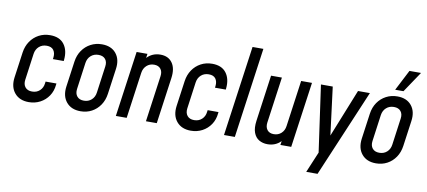

<svg xmlns="http://www.w3.org/2000/svg" viewBox="-81 -1085 3495 1571"><g transform="rotate(10 1666.5 -300.0)"><path d="M382.5 -177H292.5L290.5 -162Q286.5 -125 261 -101.2Q235.5 -77.5 197 -77.5Q159 -77.5 140 -100.8Q121 -124 126 -162L156.5 -383.5Q162 -421.5 187.8 -444.5Q213.5 -467.5 251.5 -467.5Q291 -467.5 308.2 -444Q325.5 -420.5 321.5 -383.5L319.5 -368.5H409.5L410.5 -378.5Q418.5 -458 381 -507.8Q343.5 -557.5 264.5 -557.5Q212.5 -557.5 170.2 -534.8Q128 -512 100.8 -471.8Q73.5 -431.5 66 -378.5L36.5 -167Q25.5 -86.5 66.8 -37Q108 12.5 185 12.5Q236.5 12.5 279.2 -10Q322 -32.5 349.2 -72.8Q376.5 -113 381.5 -167Z M615 12.5Q666.5 12.5 708.2 -10Q750 -32.5 777.2 -72.8Q804.5 -113 812 -167L841.5 -378.5Q853 -458.5 812.8 -508Q772.5 -557.5 695 -557.5Q644 -557.5 601.8 -535.2Q559.5 -513 531.8 -472.8Q504 -432.5 496.5 -378.5L467 -167Q456 -86.5 497 -37Q538 12.5 615 12.5ZM627.5 -77.5Q589.5 -77.5 570.5 -100.8Q551.5 -124 556.5 -162L587 -383.5Q592.5 -421.5 618.2 -444.5Q644 -467.5 682 -467.5Q720 -467.5 738.8 -444.5Q757.5 -421.5 752 -383.5L721.5 -162Q716.5 -124 691 -100.8Q665.5 -77.5 627.5 -77.5Z M907.5 0H997.5L1051 -383.5Q1056.5 -421.5 1081.8 -444.5Q1107 -467.5 1144 -467.5Q1180 -467.5 1198.2 -444.5Q1216.5 -421.5 1211 -383.5L1157.5 0H1247.5L1301 -383.5Q1312.5 -464.5 1279.5 -511Q1246.5 -557.5 1180.5 -557.5Q1114 -557.5 1069 -510.5L1074 -545H984Z M1729 -177H1639L1637 -162Q1633 -125 1607.5 -101.2Q1582 -77.5 1543.5 -77.5Q1505.5 -77.5 1486.5 -100.8Q1467.5 -124 1472.5 -162L1503 -383.5Q1508.5 -421.5 1534.2 -444.5Q1560 -467.5 1598 -467.5Q1637.5 -467.5 1654.8 -444Q1672 -420.5 1668 -383.5L1666 -368.5H1756L1757 -378.5Q1765 -458 1727.5 -507.8Q1690 -557.5 1611 -557.5Q1559 -557.5 1516.8 -534.8Q1474.5 -512 1447.2 -471.8Q1420 -431.5 1412.5 -378.5L1383 -167Q1372 -86.5 1413.2 -37Q1454.5 12.5 1531.5 12.5Q1583 12.5 1625.8 -10Q1668.5 -32.5 1695.8 -72.8Q1723 -113 1728 -167Z M1806 0H1896L2001 -750H1911Z M2168.5 12.5Q2235 12.5 2279.5 -33L2274.5 0H2364.5L2441 -545H2351L2297.5 -161.5Q2292.5 -123.5 2267.2 -100.5Q2242 -77.5 2205 -77.5Q2169 -77.5 2150.8 -100.5Q2132.5 -123.5 2137.5 -161.5L2191 -545H2101L2047.5 -161.5Q2039 -100 2053.5 -61.5Q2068 -23 2098.8 -5.2Q2129.5 12.5 2168.5 12.5Z M2521 180H2615L2922 -545H2823.5L2664 -147L2613.5 -545H2515.5L2593.5 7.5Z M3069.5 12.5Q3121 12.5 3162.8 -10Q3204.5 -32.5 3231.8 -72.8Q3259 -113 3266.5 -167L3296 -378.5Q3307.5 -458.5 3267.2 -508Q3227 -557.5 3149.5 -557.5Q3098.5 -557.5 3056.2 -535.2Q3014 -513 2986.2 -472.8Q2958.5 -432.5 2951 -378.5L2921.5 -167Q2910.5 -86.5 2951.5 -37Q2992.5 12.5 3069.5 12.5ZM3082 -77.5Q3044 -77.5 3025 -100.8Q3006 -124 3011 -162L3041.5 -383.5Q3047 -421.5 3072.8 -444.5Q3098.5 -467.5 3136.5 -467.5Q3174.5 -467.5 3193.2 -444.5Q3212 -421.5 3206.5 -383.5L3176 -162Q3171 -124 3145.5 -100.8Q3120 -77.5 3082 -77.5ZM3121 -608H3190L3305.5 -780H3209.5Z"/></g></svg>

Font: Mohave Medium
Style: Italic
Weight: 500
Italic angle: -8°
Designer: Gumpita Rahayu
Foundry: Tokotype
Version: Version 2.002; ttfautohint (v1.8.3)